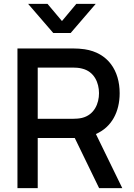

<svg xmlns="http://www.w3.org/2000/svg" viewBox="-20 -970 690 990"><path d="M225 -950H125L254.5 -800H344.5L473.5 -950H373.5L299.5 -861.5ZM174.5 0V-258.5H365.5L491 0H610.5L474.5 -279C556 -314.5 597 -393.5 597 -489.5C597 -606 537 -697.5 416.5 -716C397.5 -719 375 -720 361 -720H70V0ZM174.5 -621.5H357C370 -621.5 387.5 -620.5 402.5 -616.5C466.5 -601.5 490.5 -542.5 490.5 -489.5C490.5 -436.5 466.5 -377.5 402.5 -362C387.5 -358.5 370 -357.5 357 -357.5H174.5Z"/></svg>

Font: Manrope SemiBold
Style: Regular
Weight: 600
Designer: Mikhail Sharanda
Foundry: Mikhail Sharanda
Version: Version 4.505